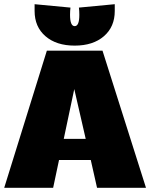

<svg xmlns="http://www.w3.org/2000/svg" viewBox="-20 -890 712 910"><path d="M0 0 202.1 -649.9H465.8L671.9 0H439.9L410.2 -131.8H259.8L231.9 0ZM144 -837.9V-870.1L314 -854Q312 -838.4 312 -819.8Q312 -766.1 334 -766.1Q356 -766.1 356 -819.8Q356 -838.4 354 -854L523.9 -870.1V-837.9Q523.9 -762.7 472.4 -718.3Q420.9 -673.8 334 -673.8Q247.1 -673.8 195.6 -718.3Q144 -762.7 144 -837.9ZM282.2 -231.9H386.2L332 -467.8Z"/></svg>

Font: Apfel Grotezk Satt
Style: Regular
Weight: 900
Designer: Luigi Gorlero
Foundry: © 2023, Luigi Gorlero & Collletttivo
Version: Version 2.000;Glyphs 3.2 (3217)